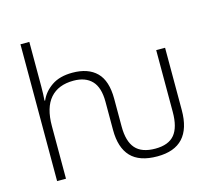

<svg xmlns="http://www.w3.org/2000/svg" viewBox="-109 -889 1129 1030"><g transform="rotate(-15 456.0 -374.5)"><path d="M642.6 11.2Q543.5 11.2 496.1 -38.8Q448.7 -88.9 448.7 -187V-344.2Q448.7 -423.3 413.3 -460.4Q377.9 -497.6 311.5 -497.6Q227.1 -497.6 182.1 -446.3Q137.2 -395 137.2 -292.5V0H87.9V-759.8H137.2V-511.7Q137.2 -490.2 136.5 -471.7Q135.7 -453.1 134.3 -434.1H137.7Q156.7 -479 201.4 -509.8Q246.1 -540.5 316.9 -540.5Q404.3 -540.5 451.2 -493.9Q498 -447.3 498 -347.2V-192.9Q498 -110.8 532.7 -71.3Q567.4 -31.7 642.6 -31.7Q716.3 -31.7 749.8 -72.3Q783.2 -112.8 783.2 -197.8V-541H832.5V-194.8Q832.5 11.2 642.6 11.2Z"/></g></svg>

Font: Open Sans Light
Style: Regular
Weight: 300
Designer: Monotype Design Team
Foundry: Monotype Imaging Inc.
Version: Version 3.000; ttfautohint (v1.8.4)